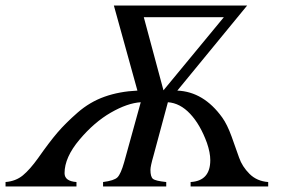

<svg xmlns="http://www.w3.org/2000/svg" viewBox="-75 -673 1048 693"><path d="M893 0H613V-16Q684 -20 684 -95Q684 -122 672 -157Q648 -223 611.5 -262Q575 -301 531 -304L479 -111Q468 -73 468 -60Q468 -35 477 -27.5Q486 -20 525 -16V0H297V-16Q337 -21 349 -33Q361 -45 373 -87L433 -304Q385 -301 325 -266.5Q265 -232 212 -169Q158 -105 158 -48Q158 -19 201 -16V0H-55V-16Q-18 -19 7.5 -40Q33 -61 63 -103Q103 -160 132 -194Q161 -228 205 -266.5Q249 -305 302.5 -324Q356 -343 421 -346L336 -653H817L565 -346Q660 -342 727 -249Q745 -224 761 -180Q777 -136 788 -104Q799 -72 825.5 -45.5Q852 -19 893 -16ZM733 -611H444L515 -347Z"/></svg>

Font: STIX
Style: Italic
Weight: 400
Italic angle: -16.33°
Designer: MicroPress Inc., with final additions and corrections provided by Coen Hoffman, Elsevier (retired)
Version: Version 1.1.1